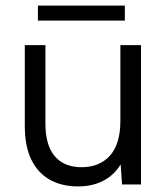

<svg xmlns="http://www.w3.org/2000/svg" viewBox="-20 -662 602 689"><path d="M116 -642H428V-588H116ZM486 0H418L413 -72Q390 -34 351 -13.5Q312 7 260 7Q202 7 159 -17Q116 -41 92.5 -89Q69 -137 69 -210V-500H143V-218Q143 -141 176.5 -101.5Q210 -62 273 -62Q337 -62 374.5 -103.5Q412 -145 412 -229V-500H486Z"/></svg>

Font: Albert Sans
Style: Regular
Weight: 400
Designer: Andreas Rasmussen
Foundry: a.Foundry
Version: Version 1.025